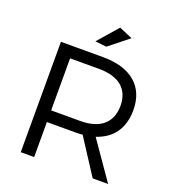

<svg xmlns="http://www.w3.org/2000/svg" viewBox="-158 -1022 1038 1144"><g transform="rotate(20 361.5 -450.0)"><path d="M492 -864 407 -900 296 -773 368 -765ZM658 0 492 -239C594 -272 649 -350 649 -465C649 -614 549 -700 372 -700H104V0H189V-222H372C387 -222 401 -223 415 -224L560 0ZM189 -296V-626H373C497 -626 568 -570 568 -463C568 -353 497 -296 373 -296Z"/></g></svg>

Font: Juman Normal
Style: Regular
Weight: 300
Designer: Bandar Raffah (Arabic) Julieta Ulanovsky (Latin)
Foundry: Caramella
Version: Version 5.022;PS 005.022;hotconv 1.0.88;makeotf.lib2.5.64775